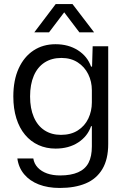

<svg xmlns="http://www.w3.org/2000/svg" viewBox="-20 -754 632 951"><path d="M276 177Q217 177 172 159.5Q127 142 99.5 109Q72 76 66 31H145Q149 57 167 76Q185 95 213 105Q241 115 278 115Q331 115 366.5 99.5Q402 84 418.5 52.5Q435 21 435 -29V-129H431Q414 -79 367.5 -48.5Q321 -18 255 -18Q209 -18 170.5 -35.5Q132 -53 104 -86.5Q76 -120 61 -168Q46 -216 46 -276Q46 -357 72.5 -415Q99 -473 146 -504Q193 -535 255 -535Q319 -535 366 -505Q413 -475 431 -424H436L439 -525H516V-41Q516 35 487 83.5Q458 132 404.5 154.5Q351 177 276 177ZM282 -86Q331 -86 365.5 -108Q400 -130 417.5 -167Q435 -204 435 -247V-307Q435 -350 417 -386.5Q399 -423 365 -445Q331 -467 284 -467Q236 -467 201 -444.5Q166 -422 147.5 -379Q129 -336 129 -276Q129 -217 147.5 -174Q166 -131 200.5 -108.5Q235 -86 282 -86ZM150 -594 256 -734H339L446 -594H373L298 -693L223 -594Z"/></svg>

Font: Mona Sans ExtraLight
Style: Regular
Weight: 400
Version: Version 2.000